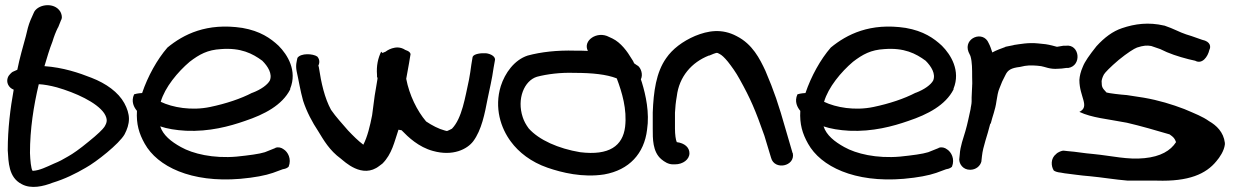

<svg xmlns="http://www.w3.org/2000/svg" viewBox="-20 -663 4792 743"><path d="M10 -81C13 -36 13 23 63 49C100 70 148 58 184 44C230 30 273 9 312 -14C352 -36 441 -106 462 -143C472 -162 479 -182 479 -203C479 -223 472 -244 461 -264C438 -306 391 -340 334 -362C286 -381 224 -402 152 -407C162 -440 171 -472 183 -502C189 -522 196 -540 204 -556L205 -557L217 -587L218 -588C221 -596 219 -607 214 -617C190 -658 122 -646 110 -612L98 -585C90 -566 85 -545 80 -523C69 -482 56 -439 47 -393L29 -385C26 -384 13 -371 11 -365C2 -344 14 -323 33 -316C20 -244 10 -164 10 -83ZM106 -2C100 -10 97 -43 96 -71C96 -163 110 -253 130 -337H133C150 -336 174 -332 200 -325C273 -304 354 -267 383 -225C391 -213 393 -203 393 -197C393 -189 390 -182 384 -172C378 -163 358 -143 323 -115C288 -86 262 -68 244 -58C224 -46 209 -38 189 -30C158 -16 134 -4 109 -2Z M1103 -320C1131 -389 1093 -451 1058 -486C1027 -515 987 -543 918 -555C780 -576 690 -530 628 -479C588 -433 552 -368 530 -303C512 -302 502 -299 499 -298C486 -270 499 -247 510 -234C507 -183 518 -146 540 -107C589 -19 719 45 910 29C966 24 1007 16 1036 6L1074 -8C1088 -10 1094 -15 1097 -18C1109 -48 1094 -75 1078 -85C1069 -92 1057 -95 1046 -91L1045 -90L1005 -74C983 -67 944 -62 896 -57C805 -49 726 -68 680 -94C642 -115 611 -140 600 -174C626 -165 661 -159 700 -157C790 -153 868 -174 928 -195C1003 -220 1072 -256 1103 -317ZM602 -269C618 -325 668 -385 714 -424C752 -453 783 -470 835 -473C912 -479 957 -456 995 -428C1017 -406 1035 -377 1024 -351C1015 -335 991 -317 957 -304H956C912 -281 855 -262 793 -249C721 -234 648 -247 602 -269Z M1439 -366C1439 -365 1441 -363 1441 -359C1437 -337 1434 -314 1430 -293L1420 -217C1412 -176 1402 -134 1386 -103C1365 -119 1348 -136 1327 -158C1304 -185 1281 -209 1261 -238C1236 -284 1223 -342 1214 -402V-403C1213 -406 1212 -408 1212 -409C1214 -413 1221 -429 1208 -444C1191 -456 1144 -458 1131 -439C1129 -428 1123 -412 1128 -387C1136 -352 1142 -312 1153 -273C1167 -230 1189 -189 1211 -156C1233 -120 1255 -81 1299 -49C1312 -39 1382 31 1448 -21L1460 -30C1497 -67 1506 -114 1522 -161C1526 -160 1530 -160 1534 -159C1560 -132 1600 -94 1655 -79C1733 -57 1788 -86 1811 -116C1844 -160 1856 -224 1867 -281C1875 -321 1884 -356 1890 -400C1892 -409 1893 -417 1895 -428C1900 -443 1880 -455 1860 -457C1842 -458 1814 -455 1809 -443L1804 -413C1801 -393 1799 -374 1795 -355C1780 -287 1768 -205 1729 -165C1721 -161 1714 -157 1710 -156C1707 -156 1706 -157 1701 -158C1678 -164 1651 -178 1629 -193C1594 -234 1564 -295 1552 -358C1556 -380 1560 -402 1563 -419C1566 -435 1567 -446 1568 -449C1571 -457 1564 -465 1548 -470C1512 -494 1473 -464 1472 -463L1460 -458L1455 -463C1443 -438 1436 -409 1439 -373Z M2448 -409H2447L2434 -418C2432 -423 2428 -431 2424 -436C2408 -463 2383 -498 2350 -514L2337 -520C2291 -545 2234 -506 2255 -466C2239 -467 2223 -467 2205 -467C2136 -469 2074 -462 2022 -448C1970 -431 1934 -380 1918 -330C1892 -246 1918 -167 1957 -115C1987 -74 2035 -36 2099 -14C2154 5 2235 25 2318 12C2415 -5 2473 -69 2484 -161C2494 -227 2479 -295 2464 -344L2460 -356C2469 -374 2461 -399 2448 -409ZM2058 -366C2096 -376 2149 -383 2202 -381H2203C2273 -381 2327 -375 2366 -360L2367 -359C2387 -306 2407 -240 2399 -172C2390 -99 2338 -60 2225 -74C2141 -88 2066 -121 2026 -166C2015 -181 2008 -194 2003 -209C1979 -281 2009 -351 2058 -366Z M2539 -47C2551 -37 2566 -27 2584 -27H2592C2623 -27 2648 -46 2648 -70C2648 -92 2630 -109 2599 -113C2595 -121 2592 -143 2592 -165V-227C2593 -247 2595 -268 2599 -290C2608 -367 2657 -422 2723 -448H2725C2754 -460 2753 -461 2765 -454C2773 -450 2783 -441 2797 -424C2811 -406 2828 -383 2842 -357C2885 -280 2903 -237 2938 -138L2964 -52C2977 -3 3058 -19 3048 -70L3047 -71L3021 -160C2992 -262 2976 -309 2942 -389C2920 -436 2892 -492 2831 -523C2773 -554 2719 -544 2670 -524C2621 -503 2582 -473 2558 -438C2519 -383 2509 -308 2506 -228V-165C2506 -127 2505 -76 2539 -47Z M3670 -320C3698 -389 3660 -451 3625 -486C3594 -515 3554 -543 3485 -555C3347 -576 3257 -530 3195 -479C3155 -433 3119 -368 3097 -303C3079 -302 3069 -299 3066 -298C3053 -270 3066 -247 3077 -234C3074 -183 3085 -146 3107 -107C3156 -19 3286 45 3477 29C3533 24 3574 16 3603 6L3641 -8C3655 -10 3661 -15 3664 -18C3676 -48 3661 -75 3645 -85C3636 -92 3624 -95 3613 -91L3612 -90L3572 -74C3550 -67 3511 -62 3463 -57C3372 -49 3293 -68 3247 -94C3209 -115 3178 -140 3167 -174C3193 -165 3228 -159 3267 -157C3357 -153 3435 -174 3495 -195C3570 -220 3639 -256 3670 -317ZM3169 -269C3185 -325 3235 -385 3281 -424C3319 -453 3350 -470 3402 -473C3479 -479 3524 -456 3562 -428C3584 -406 3602 -377 3591 -351C3582 -335 3558 -317 3524 -304H3523C3479 -281 3422 -262 3360 -249C3288 -234 3215 -247 3169 -269Z M4114 -400C4168 -409 4158 -494 4104 -486H4095C4088 -485 4082 -484 4071 -482C4071 -482 4068 -482 4066 -483L4051 -487C4042 -489 4034 -491 4026 -492L3997 -495C3959 -499 3926 -492 3904 -489L3901 -488L3871 -482L3870 -481C3856 -476 3834 -468 3820 -460C3816 -472 3812 -485 3806 -496C3785 -547 3707 -516 3728 -462C3732 -452 3734 -451 3736 -444C3742 -423 3742 -395 3742 -365C3742 -352 3743 -340 3742 -332V-330C3742 -315 3740 -302 3740 -286V-270C3740 -260 3736 -246 3736 -241C3730 -214 3724 -183 3716 -156C3708 -128 3696 -98 3694 -65L3692 -46C3692 -29 3706 -6 3734 -6C3757 -6 3774 -21 3778 -39V-41L3780 -59C3784 -97 3801 -138 3812 -184L3814 -185C3820 -211 3832 -239 3836 -271C3839 -290 3842 -309 3848 -322L3858 -347L3871 -373C3880 -392 3893 -400 3927 -404L3946 -408C3964 -411 3988 -410 4009 -407C4023 -405 4043 -394 4075 -397C4083 -397 4093 -398 4106 -400Z M4457 36C4581 40 4647 10 4687 -39C4700 -54 4717 -79 4720 -104V-110C4715 -152 4687 -178 4659 -194C4634 -212 4605 -223 4563 -241C4516 -259 4464 -275 4406 -285L4341 -295C4313 -297 4273 -302 4262 -305C4247 -322 4243 -323 4243 -349C4244 -356 4246 -364 4252 -375C4256 -382 4276 -403 4309 -431C4342 -458 4369 -475 4380 -479C4405 -487 4418 -488 4435 -485L4470 -473C4503 -456 4540 -444 4579 -434L4605 -428C4632 -413 4654 -443 4660 -470C4666 -481 4666 -502 4632 -509L4612 -516C4600 -521 4582 -526 4570 -530C4545 -538 4522 -552 4486 -564H4485C4425 -578 4372 -571 4322 -554C4286 -542 4254 -518 4223 -484C4196 -450 4178 -425 4170 -404C4162 -386 4158 -369 4157 -354V-353C4157 -288 4199 -251 4157 -230C4206 -207 4263 -203 4341 -188C4393 -176 4455 -158 4506 -143C4522 -132 4526 -127 4531 -113C4510 -80 4471 -57 4409 -51C4344 -44 4283 -60 4211 -67C4173 -70 4144 -76 4114 -78L4096 -80C4091 -81 4073 -74 4067 -67C4045 -50 4047 -20 4058 -3C4064 1 4073 4 4085 5L4102 8H4103C4130 11 4159 16 4198 19C4242 23 4295 32 4344 36Z"/></svg>

Font: Stray Cat
Style: BlkExt
Weight: 900
Version: Version 1.0